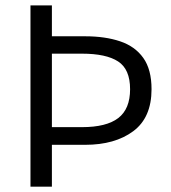

<svg xmlns="http://www.w3.org/2000/svg" viewBox="-20 -697 638 717"><path d="M93.8 0V-676.8H173.8V-561.5H297.9Q372.6 -561.5 428.5 -542.7Q484.4 -523.9 515.1 -480.7Q545.9 -437.5 545.9 -363.8Q545.9 -257.8 477.5 -207Q409.2 -156.2 297.9 -156.2H173.8V0ZM173.8 -222.2H286.1Q377.4 -222.2 421.6 -256.1Q465.8 -290 465.8 -363.8Q465.8 -438.5 421.1 -467.5Q376.5 -496.6 286.1 -496.6H173.8Z"/></svg>

Font: Akatab
Style: Regular
Weight: 400
Designer: SIL Global
Foundry: SIL Global
Version: Version 4.100